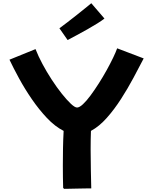

<svg xmlns="http://www.w3.org/2000/svg" viewBox="-20 -1125 969 1216"><path d="M380 65Q379 33 378.5 -2Q378 -37 378 -77Q378 -129 379 -185Q380 -241 383 -296Q328 -324 277.5 -377.5Q227 -431 182 -496.5Q137 -562 101 -628Q65 -694 40 -747L205 -814Q222 -770 249 -719.5Q276 -669 308 -620Q340 -571 371.5 -531.5Q403 -492 428.5 -468Q454 -444 468 -444Q483 -444 505.5 -465Q528 -486 553.5 -520.5Q579 -555 605.5 -596.5Q632 -638 655.5 -680.5Q679 -723 696.5 -759.5Q714 -796 722 -819L890 -755Q862 -701 826 -633.5Q790 -566 747 -499Q704 -432 656 -378Q608 -324 556 -296Q554 -246 554 -178Q554 -111 555.5 -45Q557 21 558 68Q540 68 515 68.5Q490 69 464 69.5Q438 70 416.5 70.5Q395 71 386 71ZM408.3 -871.4 356.3 -945.9Q378.9 -962.5 407.8 -984.6Q436.7 -1006.6 466.1 -1030.2Q495.5 -1053.7 520 -1073.3Q544.5 -1092.9 558.2 -1104.6L641.5 -1007.6Q625.8 -994.9 597.4 -977.2Q569 -959.6 534.7 -940Q500.4 -920.4 467.1 -902.8Q433.7 -885.1 408.3 -871.4Z"/></svg>

Font: Mochiy Pop P One
Style: Regular
Weight: 400
Designer: FONTDASU
Foundry: FONTDASU / Google Inc. / Adobe
Version: Version 2.000